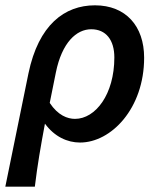

<svg xmlns="http://www.w3.org/2000/svg" viewBox="-35 -524 598 722"><path d="M-15 178H96C106 95 118 27 134 -59C170 -10 218 12 266 12C383 12 507 -116 507 -307C507 -426 438 -504 322 -504C208 -504 110 -431 72 -248ZM247 -77C219 -77 183 -90 152 -137L175 -251C198 -365 253 -414 308 -414C364 -414 395 -373 395 -308C395 -169 324 -77 247 -77Z"/></svg>

Font: Source Sans Pro Semibold
Style: Italic
Weight: 600
Italic angle: -11°
Designer: Paul D. Hunt
Foundry: Adobe Systems Incorporated
Version: Version 3.006;hotconv 1.0.111;makeotfexe 2.5.65597